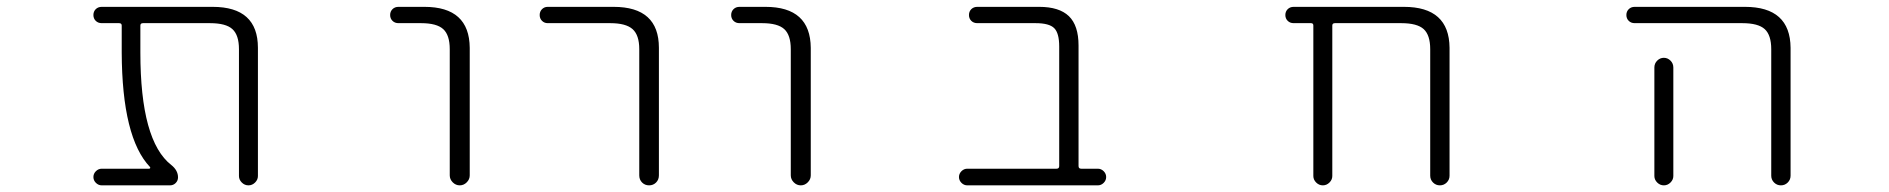

<svg xmlns="http://www.w3.org/2000/svg" viewBox="-20 -565 5540 563"><path d="M736.3 -48.8Q736.3 -38.1 728 -29.8Q719.7 -21.5 708.5 -21.5Q697.3 -21.5 689 -29.8Q680.7 -38.1 680.7 -48.8V-420.9Q680.7 -461.9 661.6 -479.5Q642.6 -497.1 595.7 -497.1H399.4Q391.6 -497.1 391.6 -490.2V-411.1Q391.6 -151.4 482.4 -81.1Q502 -65.4 502 -44.9Q502 -35.2 495.1 -28.3Q488.3 -21.5 478.5 -21.5H278.3Q268.6 -21.5 261.2 -28.8Q253.9 -36.1 253.9 -45.9Q253.9 -55.7 261.2 -63Q268.6 -70.3 278.3 -70.3H417Q419.9 -70.3 420.4 -72.3Q420.9 -74.2 419.9 -75.2Q337.9 -161.1 336.9 -411.1V-490.2Q336.9 -497.1 329.1 -497.1H278.3Q267.6 -497.1 260.7 -503.9Q253.9 -510.7 253.9 -521Q253.9 -531.2 260.7 -538.1Q267.6 -544.9 278.3 -544.9H603.5Q736.3 -544.9 736.3 -424.8Z M1148.4 -497.1Q1137.7 -497.1 1130.9 -503.9Q1124 -510.7 1124 -521Q1124 -531.2 1130.9 -538.1Q1137.7 -544.9 1148.4 -544.9H1224.6Q1356.4 -544.9 1357.4 -424.8V-50.8Q1357.4 -39.1 1348.6 -30.3Q1339.8 -21.5 1328.1 -21.5Q1316.4 -21.5 1307.6 -30.3Q1298.8 -39.1 1298.8 -50.8V-420.9Q1298.8 -461.9 1279.8 -479.5Q1260.7 -497.1 1214.8 -497.1Z M1585.9 -497.1Q1576.2 -497.1 1569.3 -503.9Q1562.5 -510.7 1562.5 -521Q1562.5 -531.2 1569.3 -538.1Q1576.2 -544.9 1585.9 -544.9H1779.3Q1912.1 -544.9 1912.1 -424.8V-50.8Q1912.1 -38.1 1903.8 -29.8Q1895.5 -21.5 1883.3 -21.5Q1871.1 -21.5 1862.8 -29.8Q1854.5 -38.1 1854.5 -50.8V-420.9Q1854.5 -461.9 1835 -479.5Q1815.4 -497.1 1769.5 -497.1Z M2148.4 -497.1Q2137.7 -497.1 2130.9 -503.9Q2124 -510.7 2124 -521Q2124 -531.2 2130.9 -538.1Q2137.7 -544.9 2148.4 -544.9H2224.6Q2356.4 -544.9 2357.4 -424.8V-50.8Q2357.4 -39.1 2348.6 -30.3Q2339.8 -21.5 2328.1 -21.5Q2316.4 -21.5 2307.6 -30.3Q2298.8 -39.1 2298.8 -50.8V-420.9Q2298.8 -461.9 2279.8 -479.5Q2260.7 -497.1 2214.8 -497.1Z M3085.9 -428.7Q3085.9 -467.8 3071.3 -482.4Q3056.6 -497.1 3016.6 -497.1H2845.7Q2835 -497.1 2828.1 -503.9Q2821.3 -510.7 2821.3 -521Q2821.3 -531.2 2828.1 -538.1Q2835 -544.9 2845.7 -544.9H3027.3Q3085.9 -544.9 3114.3 -517.6Q3142.6 -490.2 3142.6 -431.6V-78.1Q3142.6 -70.3 3150.4 -70.3H3199.2Q3209 -70.3 3216.3 -63Q3223.6 -55.7 3223.6 -45.9Q3223.6 -36.1 3216.3 -28.8Q3209 -21.5 3199.2 -21.5H2816.4Q2806.6 -21.5 2799.3 -28.8Q2792 -36.1 2792 -45.9Q2792 -55.7 2799.3 -63Q2806.6 -70.3 2816.4 -70.3H3078.1Q3085.9 -70.3 3085.9 -78.1Z M4173.8 -420.9Q4173.8 -461.9 4154.8 -479.5Q4135.7 -497.1 4088.9 -497.1H3894.5Q3886.7 -497.1 3886.7 -490.2V-48.8Q3886.7 -38.1 3878.4 -29.8Q3870.1 -21.5 3858.9 -21.5Q3847.7 -21.5 3839.4 -29.8Q3831.1 -38.1 3831.1 -48.8V-490.2Q3831.1 -497.1 3824.2 -497.1H3773.4Q3762.7 -497.1 3755.9 -503.9Q3749 -510.7 3749 -521Q3749 -531.2 3755.9 -538.1Q3762.7 -544.9 3773.4 -544.9H4096.7Q4229.5 -544.9 4230.5 -424.8V-49.8Q4230.5 -38.1 4222.2 -29.8Q4213.9 -21.5 4202.1 -21.5Q4190.4 -21.5 4182.1 -29.8Q4173.8 -38.1 4173.8 -49.8Z M4773.4 -497.1Q4762.7 -497.1 4755.9 -503.9Q4749 -510.7 4749 -521Q4749 -531.2 4755.9 -538.1Q4762.7 -544.9 4773.4 -544.9H5096.7Q5229.5 -544.9 5230.5 -424.8V-49.8Q5230.5 -38.1 5222.2 -29.8Q5213.9 -21.5 5202.1 -21.5Q5190.4 -21.5 5182.1 -29.8Q5173.8 -38.1 5173.8 -49.8V-420.9Q5173.8 -461.9 5154.8 -479.5Q5135.7 -497.1 5088.9 -497.1ZM4886.7 -367.2V-72.3V-48.8Q4886.7 -38.1 4878.4 -29.8Q4870.1 -21.5 4858.9 -21.5Q4847.7 -21.5 4839.4 -29.8Q4831.1 -38.1 4831.1 -48.8V-72.3V-367.2Q4831.1 -378.9 4839.4 -387.2Q4847.7 -395.5 4858.9 -395.5Q4870.1 -395.5 4878.4 -387.2Q4886.7 -378.9 4886.7 -367.2Z"/></svg>

Font: Rounded Mgen+ 1m light
Style: Regular
Weight: 200
Designer: [Source Han Sans]
Ryoko NISHIZUKA  (kana & ideographs); Paul D. Hunt (Latin, Greek & Cyrillic); Wenlong ZHANG  (bopomofo
Version: Version 1.059.20150602